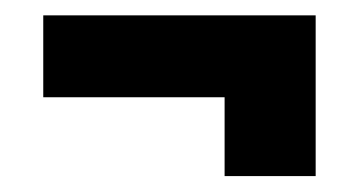

<svg xmlns="http://www.w3.org/2000/svg" viewBox="-20 -380 459 245"><path d="M266.6 -255.9H35.2V-360.4H382.8V-155.3H266.6Z"/></svg>

Font: Altinn-DIN Condensed
Style: DINCondensed-Bold
Weight: 700
Width: 3
Designer: Charles Nix
Foundry: Altinn
Version: Version 2.00